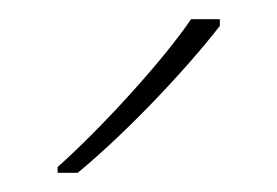

<svg xmlns="http://www.w3.org/2000/svg" viewBox="-20 -786 289 200"><path d="M209 -759V-766H179C150 -723 85 -652 40 -612V-606H61C114 -650 174 -714 209 -759Z"/></svg>

Font: Noto Sans Meetei Mayek Thin
Style: Regular
Weight: 100
Designer: Monotype Design Team and Neelakash Kshetrimayum
Foundry: Monotype Imaging Inc.
Version: Version 2.002